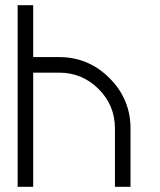

<svg xmlns="http://www.w3.org/2000/svg" viewBox="-20 -720 615 740"><path d="M483 0V-225Q483 -338 402 -419Q321 -500 208 -500H108V-700H48V0H108V-440H208Q297 -440 360 -377Q423 -314 423 -225V0Z"/></svg>

Font: Unageo Variable
Style: Regular
Weight: 300
Designer: Richard Sepsi
Foundry: Richard Sepsi
Version: Version 2.200